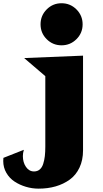

<svg xmlns="http://www.w3.org/2000/svg" viewBox="-88 -877 625 1161"><path d="M374.3 -640.1Q336.9 -603 284.2 -603Q231.4 -603 194.3 -640.1Q157.2 -677.2 157.2 -730Q157.2 -782.7 194.3 -820.1Q231.4 -857.4 284.2 -857.4Q336.9 -857.4 374.3 -820.1Q411.6 -782.7 411.6 -730Q411.6 -677.2 374.3 -640.1ZM56.2 28.8Q50.3 49.3 50.3 66.9Q50.3 105 69.1 132.3Q87.9 159.7 117.7 159.7Q138.2 159.7 152.1 147.9Q166 136.2 173.1 114.3Q180.2 92.3 183.1 67.4Q186 42.5 186 9.8V-416.5L58.1 -525.9L414.1 -540.5V32.2Q414.1 91.3 392.6 136.7Q371.1 182.1 333.5 209.2Q295.9 236.3 248.5 250Q201.2 263.7 145.5 263.7Q106 263.7 68.4 252.4Q30.8 241.2 0 220.9Q-30.8 200.7 -49.6 168.2Q-68.4 135.7 -68.4 96.7Q-68.4 84.5 -67.4 77.6Z"/></svg>

Font: Goblin
Style: Regular
Weight: 400
Designer: Riccardo De Franceschi
Foundry: Sorkin Type Co.
Version: Version 1.001